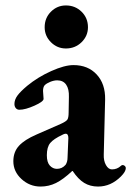

<svg xmlns="http://www.w3.org/2000/svg" viewBox="-20 -671 482 705"><path d="M29 0ZM29 -79Q29 -113 49.5 -135.5Q70 -158 114 -177L203 -216Q223 -225 227.5 -232Q232 -239 232 -258L233 -315Q234 -344 223 -360Q212 -376 190 -376Q178 -376 164.5 -370.5Q151 -365 144 -358Q138 -351 138 -337Q138 -330 139 -322.5Q140 -315 140 -308Q140 -298 106.5 -283Q73 -268 51 -268Q43 -268 38 -274Q33 -280 33 -289Q33 -305 44 -320Q55 -335 80 -356Q119 -388 168 -410Q217 -432 250 -432Q303 -432 335 -397.5Q367 -363 366 -306L361 -104Q360 -81 369 -65Q378 -49 391 -49Q410 -49 424 -62Q427 -65 430 -65Q435 -65 438.5 -61.5Q442 -58 442 -54Q442 -41 424 -23Q387 14 340 14Q311 14 289 0.5Q267 -13 247 -43H245Q212 -12 185.5 1Q159 14 129 14Q89 14 59 -13.5Q29 -41 29 -79ZM221 -66Q228 -77 228 -92L231 -164Q231 -180 221 -180Q216 -180 209 -176Q177 -161 164.5 -146Q152 -131 152 -101Q152 -75 163 -63Q174 -51 189 -51Q208 -51 221 -66ZM144 -571Q144 -605 167 -628Q190 -651 222 -651Q256 -651 279.5 -628Q303 -605 303 -571Q303 -539 279.5 -516Q256 -493 222 -493Q190 -493 167 -516Q144 -539 144 -571Z"/></svg>

Font: EB Garamond
Style: Bold
Weight: 700
Designer: Georg Duffner and Octavio Pardo
Foundry: Georg Duffner
Version: Version 1.000; ttfautohint (v1.6)